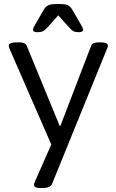

<svg xmlns="http://www.w3.org/2000/svg" viewBox="-20 -738 584 966"><path d="M184 208Q151 208 151 192Q151 190 151.5 187.5Q152 185 156 175L238 -11L27 -495Q26 -497 25 -501Q24 -505 24 -508Q24 -525 67 -525H74Q89 -525 99.5 -521.5Q110 -518 114 -509L280 -105H284L439 -509Q442 -518 453 -521.5Q464 -525 480 -525H485Q523 -525 523 -508Q523 -502 519 -494L242 187Q234 208 195 208ZM168 -576Q146 -576 146 -589Q146 -594 149.5 -600.5Q153 -607 158 -616L202 -692Q209 -704 222 -711Q235 -718 272 -718Q310 -718 322.5 -711Q335 -704 342 -692L386 -616Q391 -607 394.5 -600.5Q398 -594 398 -589Q398 -576 376 -576Q360 -576 350.5 -580.5Q341 -585 328 -600L273 -661L219 -600Q205 -585 195 -580.5Q185 -576 168 -576Z"/></svg>

Font: Asap Semi Expanded
Style: Regular
Weight: 400
Width: 6
Designer: Pablo Cosgaya
Foundry: Omnibus-Type
Version: Version 3.001; ttfautohint (v1.8.4.7-5d5b)